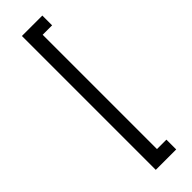

<svg xmlns="http://www.w3.org/2000/svg" viewBox="-266 -745 791 791"><g transform="rotate(-45 129.0 -350.0)"><path d="M207 40V-17H152V-683H207V-740H88V40Z"/></g></svg>

Font: Raleway Reg
Style: Regular
Weight: 400
Designer: Matt McInerney, Pablo Impallari, Rodrigo Fuenzalida
Foundry: Matt McInerney, Pablo Impallari, Rodrigo Fuenzalida
Version: Version 3.00 July 28, 2015